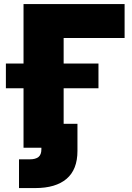

<svg xmlns="http://www.w3.org/2000/svg" viewBox="-20 -748 670 972"><path d="M610.8 -727.5V-555.7H302.2V0H99.1V-727.5ZM9.8 -301.3V-426.3H478.5V-301.3ZM158.2 204.1H76.2V58.6H130.9Q159.7 58.6 174.6 46.9Q189.5 35.2 189.5 7.8V0H130.9V-121.1H372.1V16.1Q372.1 110.4 317.1 157.2Q262.2 204.1 158.2 204.1Z"/></svg>

Font: Inter Display Black
Style: Regular
Weight: 900
Designer: Rasmus Andersson
Foundry: rsms
Version: Version 4.000;git-a52131595